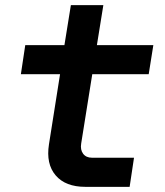

<svg xmlns="http://www.w3.org/2000/svg" viewBox="-20 -725 640 745"><path d="M311 0Q234 0 196 -44.5Q158 -89 170 -165L213 -437H61L78 -550H230L255 -705H381L356 -550H575L557 -437H338L295 -168Q291 -144 302.5 -128.5Q314 -113 337 -113H500L483 0Z"/></svg>

Font: JetBrains Mono NL
Style: Bold Italic
Weight: 700
Italic angle: -9°
Designer: Philipp Nurullin, Konstantin Bulenkov
Foundry: JetBrains
Version: Version 2.304; ttfautohint (v1.8.4.7-5d5b)